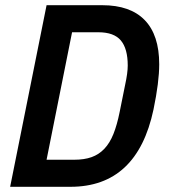

<svg xmlns="http://www.w3.org/2000/svg" viewBox="-20 -718 649 738"><path d="M159 -698H373Q481 -698 536.5 -640.5Q592 -583 592 -471Q592 -437 586.5 -393.5Q581 -350 570 -297Q507 0 251 0H19ZM265 -104Q304 -104 332 -114Q360 -124 381 -146Q402 -168 416 -203Q430 -238 440 -288L461 -392Q466 -415 468.5 -433.5Q471 -452 471 -466Q471 -531 444.5 -562.5Q418 -594 358 -594H257L159 -104Z"/></svg>

Font: IBM Plex Sans Condensed SemiBold
Style: Italic
Weight: 600
Width: 3
Italic angle: -11°
Designer: Mike Abbink, Paul van der Laan, Pieter van Rosmalen
Foundry: Bold Monday
Version: Version 1.3